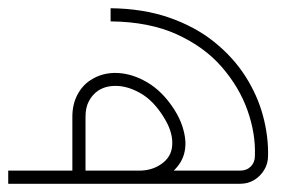

<svg xmlns="http://www.w3.org/2000/svg" viewBox="-20 -447 712 467"><path d="M0 0V-32H564Q580 -32 590 -42Q600 -52 600 -68Q602 -122 582 -178.5Q562 -235 519.5 -284Q477 -333 410 -363.5Q343 -394 249 -395V-427Q329 -426 392 -404Q455 -382 501 -345Q547 -308 576.5 -262Q606 -216 619.5 -166Q633 -116 632 -68Q632 -49 622.5 -33.5Q613 -18 598 -9Q583 0 564 0ZM322 0V-32Q354 -33 377 -51.5Q400 -70 399 -101Q399 -114 394 -129.5Q389 -145 377 -164Q353 -202 323 -219.5Q293 -237 265 -238Q237 -239 218 -226Q205 -217 196.5 -201.5Q188 -186 188 -163V-26H156V-163Q156 -193 168 -216Q180 -239 200 -252Q229 -271 265.5 -269.5Q302 -268 338.5 -246.5Q375 -225 403 -182Q417 -160 423.5 -140Q430 -120 431 -102Q432 -70 415.5 -47Q399 -24 374 -12.5Q349 -1 322 0Z"/></svg>

Font: Mada ExtraLight
Style: Regular
Weight: 250
Designer: Khaled Hosny
Version: Version 1.5